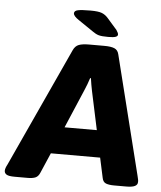

<svg xmlns="http://www.w3.org/2000/svg" viewBox="-87 -926 819 978"><g transform="rotate(5 323.0 -436.5)"><path d="M25 2Q-6 2 -17 -5Q-28 -12 -28 -24Q-28 -31 -25 -39.5Q-22 -48 -17 -57L263 -666Q273 -688 291.5 -695Q310 -702 344 -702H422Q456 -702 473.5 -694.5Q491 -687 496 -666L648 -57Q650 -48 652 -39.5Q654 -31 653 -25Q653 -12 639.5 -5Q626 2 595 2H533Q507 2 491.5 -4Q476 -10 472 -31L450 -133H198L154 -31Q146 -11 131.5 -4.5Q117 2 91 2ZM340 -468 256 -271H421L379 -468Q376 -483 373 -499.5Q370 -516 368 -532H364Q354 -500 340 -468ZM437 -749Q403 -749 388 -753.5Q373 -758 358 -769L280 -822Q253 -840 253 -854Q253 -867 272 -871Q291 -875 336 -875Q376 -875 394 -868Q412 -861 426 -845L476 -788Q482 -779 484 -774Q486 -769 486 -765Q486 -757 475 -753Q464 -749 437 -749Z"/></g></svg>

Font: Asap Semi Expanded Semi Expanded ExtraBold
Style: Italic
Weight: 800
Width: 6
Italic angle: -6°
Designer: Pablo Cosgaya
Foundry: Omnibus-Type
Version: Version 3.001; ttfautohint (v1.8.4.7-5d5b)